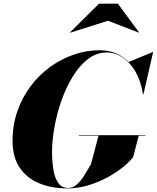

<svg xmlns="http://www.w3.org/2000/svg" viewBox="-20 -1040 874 1070"><path d="M582 -924.5 371.5 -858 370 -859.5 532 -1019.5H637L755 -859.5L753.5 -858ZM420 -286.5H790V-283.5H753L722 -165Q705 -141.5 668.8 -111.5Q632.5 -81.5 582.8 -53.8Q533 -26 474.5 -8Q416 10 355 10Q268.5 10 199.5 -18Q130.5 -46 90.2 -104.8Q50 -163.5 50 -255Q50 -343 76.8 -420Q103.5 -497 150.5 -559.5Q197.5 -622 259.2 -666.8Q321 -711.5 391.5 -735.8Q462 -760 535 -760Q585.5 -760 626.2 -742.8Q667 -725.5 697.5 -694.5L831 -750H833.5L779.5 -515H776.5Q765.5 -588 735.5 -640Q705.5 -692 663.8 -719.8Q622 -747.5 575 -747.5Q517 -747.5 469 -710Q421 -672.5 384 -611.2Q347 -550 321.5 -476.5Q296 -403 283 -329.2Q270 -255.5 270 -195Q270 -144 277 -97.8Q284 -51.5 303.5 -22Q323 7.5 360 7.5Q387 7.5 409.2 -12.8Q431.5 -33 450.5 -63.5Q469.5 -94 487 -125L529 -283.5H420Z"/></svg>

Font: Bodoni* 72pt Fatface
Style: Italic
Weight: 900
Italic angle: -13°
Version: Version 2.3